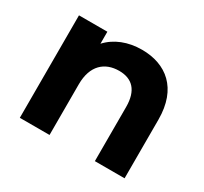

<svg xmlns="http://www.w3.org/2000/svg" viewBox="-118 -709 926 873"><g transform="rotate(30 345.5 -273.0)"><path d="M399 -546C326 -546 263 -521 221 -475V-538H72V0H228V-266C228 -365 282 -411 357 -411C426 -411 466 -371 466 -284V0H622V-308C622 -472 526 -546 399 -546Z"/></g></svg>

Font: Montserrat Lite
Style: Bold
Weight: 700
Designer: Julieta Ulanovsky
Foundry: Julieta Ulanovsky
Version: Version 7.200;PS 007.200;hotconv 1.0.88;makeotf.lib2.5.64775